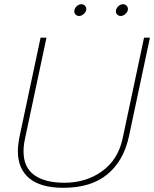

<svg xmlns="http://www.w3.org/2000/svg" viewBox="-20 -878 733 913"><path d="M334 -830Q336 -841 346 -849.5Q356 -858 367 -858Q378 -858 385 -849.5Q392 -841 390 -830Q387 -819 377 -810.5Q367 -802 356 -802Q345 -802 338 -810.5Q331 -819 334 -830ZM532 -830Q534 -841 544 -849.5Q554 -858 565 -858Q576 -858 583 -849.5Q590 -841 588 -830Q585 -819 575 -810.5Q565 -802 554 -802Q543 -802 536 -810.5Q529 -819 532 -830ZM65 -159Q65 -189 73 -229L173 -699H201L99 -219Q92 -188 92 -158Q92 -82 143 -45.5Q194 -9 286 -9Q389 -9 465 -63.5Q541 -118 563 -219L665 -699H693L593 -229Q568 -113 490.5 -49Q413 15 281 15Q174 15 119.5 -30Q65 -75 65 -159Z"/></svg>

Font: Prompt Thin
Style: Italic
Weight: 250
Italic angle: -12°
Designer: Katatrad Team
Foundry: CadsonDemak
Version: Version 1.001